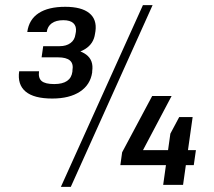

<svg xmlns="http://www.w3.org/2000/svg" viewBox="-20 -728 841 756"><path d="M185.7 -340Q113.5 -340 80.8 -367.5Q48 -395.1 55.5 -447.4H133.7Q130 -420.9 143.9 -409Q157.8 -397 193.6 -397Q258.7 -397 265.1 -446L265.3 -450.8Q269.8 -477.2 255.5 -489.7Q241.2 -502.2 208.6 -502.2H143.8L150.1 -546.2H214.9Q240.9 -546.2 257.6 -558.5Q274.3 -570.8 277 -592.6L278.9 -602.7Q281.7 -624.7 269 -636.6Q256.4 -648.5 229.5 -648.5Q200.5 -648.5 183.7 -636.3Q167 -624.1 164.1 -602H87.4Q94 -651.2 132.2 -676.2Q170.3 -701.2 236.9 -701.2Q300.6 -701.2 331.3 -676.5Q362 -651.8 355.9 -605.5L354.2 -595.4Q349 -555.8 315.1 -534.8Q281.1 -513.8 230.7 -513.8L233.3 -535.3Q289.6 -535.3 319.4 -513Q349.3 -490.7 343 -447.5V-443.3Q336 -394.2 294.8 -367.1Q253.6 -340 185.7 -340ZM542.8 -707.9H580.9L258.7 7.9H219.7ZM460.9 -128.3 579.2 -350H655.7L521.5 -96.1L494.1 -136.8H751.4L743 -77.7H453.9ZM650.8 -201.7 685.6 -267H738.5L700.8 0H622.5Z"/></svg>

Font: Pathway Extreme 8pt Thin
Style: Italic
Weight: 100
Italic angle: -8°
Designer: Eduardo Rodriguez Tunni
Foundry: Eduardo Rodriguez Tunni
Version: Version 1.000